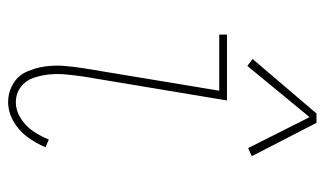

<svg xmlns="http://www.w3.org/2000/svg" viewBox="-183 -607 798 472"><g transform="rotate(90 216.0 -371.0)"><path d="M231 8Q255 8 278 -5Q301 -18 316.5 -39Q332 -60 342 -84L323 -92Q315 -72 302.5 -53.5Q290 -35 271 -23Q252 -11 231 -11Q210 -11 194 -23Q178 -35 171.5 -54Q165 -73 163 -93Q161 -113 163 -134Q165 -155 168 -176L227 -530H65V-511H203L148 -179Q144 -154 142 -130Q140 -106 143.5 -82Q147 -58 156.5 -37Q166 -16 186.5 -4Q207 8 231 8ZM142 -580 268 -733 344 -582 364 -591 282 -750H259L125 -593Z"/></g></svg>

Font: Iosevka Sparkle Thin
Style: Italic
Weight: 100
Italic angle: -9°
Designer: Belleve Invis
Foundry: Belleve Invis
Version: Version 4.5.0; ttfautohint (v1.8.3)